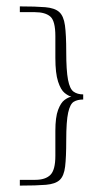

<svg xmlns="http://www.w3.org/2000/svg" viewBox="-20 -542 322 600"><path d="M153 -55V-133Q153 -176 161.5 -198.5Q170 -221 181.5 -229.5Q193 -238 203 -240Q194 -242 182 -251.5Q170 -261 161.5 -287Q153 -313 153 -361V-429Q153 -477 137 -490.5Q121 -504 89 -504H42Q42 -507 42 -510.5Q42 -514 42 -517Q42 -520 42 -522Q92 -522 121.5 -519.5Q151 -517 165 -504.5Q179 -492 183 -462.5Q187 -433 187 -380Q187 -322 192.5 -293Q198 -264 210 -255.5Q222 -247 240 -247Q240 -245 240 -242Q240 -239 240 -236Q240 -233 240 -231Q222 -231 210.5 -224Q199 -217 193 -190Q187 -163 187 -104Q187 -51 183.5 -21.5Q180 8 166.5 20.5Q153 33 123.5 35.5Q94 38 42 38Q42 35 42 32Q42 29 42 25.5Q42 22 42 20Q51 20 67 20Q83 20 90 20Q122 20 137.5 4.5Q153 -11 153 -55Z"/></svg>

Font: Genos Thin ExtraLight
Style: Regular
Weight: 250
Version: Version 1.010